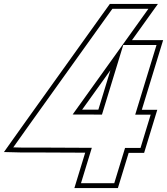

<svg xmlns="http://www.w3.org/2000/svg" viewBox="-118 -870 853 981"><path d="M418 -772 456.2 -825H640.2L556.5 -708L253.1 -285L403 -284.5L485.7 -555L511.7 -640H681.7L655.7 -555L572.8 -284H651.8L599.9 -114H520.9L491.8 -19L465.8 66H295.8L321.8 -19L351.1 -114.7L75.5 -116H-9.5L-50.2 -117L32.2 -233ZM493.2 -665ZM446.2 -511.3 384.5 -309.6 301.7 -309.8ZM556.4 -665 688.9 -850H443.4L397.7 -786.6L11.9 -247.5L-97.8 -93.2L-9.8 -91H75.4L317.3 -89.9L262 91H484.3L539.4 -89H618.4L685.6 -309H606.6L715.5 -665Z"/></svg>

Font: Nordica Plus
Style: NordicaClassicBkOblOl
Weight: 900
Version: Version 1.01